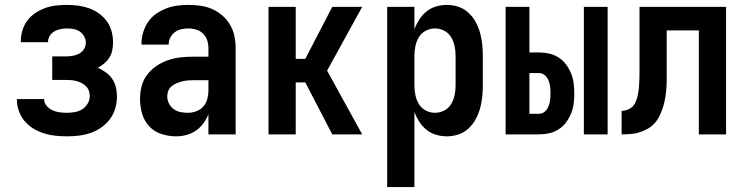

<svg xmlns="http://www.w3.org/2000/svg" viewBox="-20 -548 3040 783"><path d="M253 8Q229 8 205.5 5.5Q182 3 159.5 -4Q137 -11 116.5 -23.5Q96 -36 81 -53.5Q66 -71 57.5 -94Q49 -117 49 -140V-144H160V-143Q160 -128 170.5 -116Q181 -104 194.5 -98Q208 -92 223 -90Q238 -88 253 -88Q269 -88 285.5 -91Q302 -94 315.5 -102.5Q329 -111 337.5 -125.5Q346 -140 346 -156Q346 -167 342.5 -177.5Q339 -188 331 -196Q323 -204 313.5 -209Q304 -214 293.5 -217Q283 -220 272 -221Q261 -222 250 -222H193V-318H250Q264 -318 277.5 -320.5Q291 -323 303 -329.5Q315 -336 322.5 -348Q330 -360 330 -374Q330 -388 323 -400Q316 -412 305 -419.5Q294 -427 280.5 -429.5Q267 -432 253 -432Q240 -432 227 -429.5Q214 -427 202.5 -420.5Q191 -414 183.5 -402.5Q176 -391 176 -378V-376H65V-382Q65 -404 72 -426Q79 -448 92.5 -465.5Q106 -483 125 -495.5Q144 -508 165 -515.5Q186 -523 208.5 -525.5Q231 -528 253 -528Q276 -528 298.5 -525Q321 -522 342.5 -514.5Q364 -507 383 -493.5Q402 -480 415.5 -461.5Q429 -443 435 -420.5Q441 -398 441 -376Q441 -359 438 -343.5Q435 -328 426.5 -314Q418 -300 405.5 -289.5Q393 -279 379 -272Q396 -264 411.5 -253Q427 -242 437.5 -226.5Q448 -211 452.5 -192.5Q457 -174 457 -155Q457 -130 450 -106Q443 -82 428.5 -62.5Q414 -43 393.5 -28.5Q373 -14 350 -6Q327 2 302.5 5Q278 8 253 8Z M698 8Q668 8 638.5 -1.5Q609 -11 588.5 -33Q568 -55 559.5 -84.5Q551 -114 551 -144Q551 -171 557.5 -196.5Q564 -222 580 -243Q596 -264 618 -279Q640 -294 665 -302.5Q690 -311 716.5 -314Q743 -317 769 -317H830V-351Q830 -368 825 -383.5Q820 -399 808.5 -410.5Q797 -422 781 -427Q765 -432 749 -432Q734 -432 720 -429Q706 -426 694 -417.5Q682 -409 675 -395.5Q668 -382 668 -368V-366H557V-371Q557 -394 564 -416.5Q571 -439 584 -458.5Q597 -478 616.5 -491.5Q636 -505 657.5 -513.5Q679 -522 702.5 -525Q726 -528 749 -528Q774 -528 798.5 -524.5Q823 -521 845.5 -511Q868 -501 887 -484.5Q906 -468 918.5 -446.5Q931 -425 936 -400.5Q941 -376 941 -351V0H830V-82Q822 -62 809 -44.5Q796 -27 778.5 -15Q761 -3 740 2.5Q719 8 698 8ZM746 -88Q763 -88 780 -94Q797 -100 809 -113.5Q821 -127 825.5 -144.5Q830 -162 830 -180V-221H769Q757 -221 745.5 -220Q734 -219 722.5 -216Q711 -213 700 -208.5Q689 -204 680 -196.5Q671 -189 666.5 -178Q662 -167 662 -155Q662 -140 669 -126Q676 -112 688.5 -103Q701 -94 716 -91Q731 -88 746 -88Z M1335 0 1225 -212H1186V0H1075V-520H1186V-308H1225L1335 -520H1457L1314 -260L1457 0Z M1559 215V-520H1670V-429Q1678 -450 1690 -468.5Q1702 -487 1719 -501Q1736 -515 1758 -521.5Q1780 -528 1802 -528Q1826 -528 1849 -520.5Q1872 -513 1890 -496.5Q1908 -480 1919.5 -459Q1931 -438 1937.5 -415Q1944 -392 1946.5 -368Q1949 -344 1949 -320V-200Q1949 -176 1946.5 -152Q1944 -128 1937.5 -105Q1931 -82 1919.5 -61Q1908 -40 1890 -23.5Q1872 -7 1849 0.5Q1826 8 1802 8Q1780 8 1758 1.5Q1736 -5 1719 -19Q1702 -33 1690 -51.5Q1678 -70 1670 -91V215ZM1754 -88Q1774 -88 1792 -97.5Q1810 -107 1820 -124Q1830 -141 1834 -160.5Q1838 -180 1838 -200V-320Q1838 -340 1834 -359.5Q1830 -379 1820 -396Q1810 -413 1792 -422.5Q1774 -432 1754 -432Q1734 -432 1716 -422.5Q1698 -413 1688 -396Q1678 -379 1674 -359.5Q1670 -340 1670 -320V-200Q1670 -180 1674 -160.5Q1678 -141 1688 -124Q1698 -107 1716 -97.5Q1734 -88 1754 -88Z M2361 0V-520H2458V0ZM2042 0V-520H2139V-334H2178Q2199 -334 2219.5 -329.5Q2240 -325 2258 -313.5Q2276 -302 2288.5 -285Q2301 -268 2309 -248.5Q2317 -229 2319.5 -208.5Q2322 -188 2322 -167Q2322 -146 2319.5 -125.5Q2317 -105 2309 -85.5Q2301 -66 2288.5 -49Q2276 -32 2258 -20.5Q2240 -9 2219.5 -4.5Q2199 0 2178 0ZM2178 -84Q2192 -84 2202 -93Q2212 -102 2217 -114.5Q2222 -127 2223.5 -140.5Q2225 -154 2225 -167Q2225 -180 2223.5 -193.5Q2222 -207 2217 -219.5Q2212 -232 2202 -241Q2192 -250 2178 -250H2139V-84Z M2515 0V-96Q2531 -96 2546.5 -104Q2562 -112 2569.5 -126.5Q2577 -141 2580.5 -157.5Q2584 -174 2585.5 -190.5Q2587 -207 2587.5 -223.5Q2588 -240 2588 -257V-520H2941V0H2830V-424H2699V-261Q2699 -242 2699 -223.5Q2699 -205 2697.5 -186.5Q2696 -168 2693 -149.5Q2690 -131 2684.5 -113Q2679 -95 2671 -78Q2663 -61 2651 -47Q2639 -33 2622.5 -23.5Q2606 -14 2588.5 -8.5Q2571 -3 2552 -1.5Q2533 0 2515 0Z"/></svg>

Font: Iosevka Fixed
Style: Bold
Weight: 700
Monospace: yes
Designer: Belleve Invis
Foundry: Belleve Invis
Version: Version 32.3.0